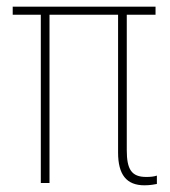

<svg xmlns="http://www.w3.org/2000/svg" viewBox="-20 -547 509 574"><path d="M412 7C430 7 443 4 449 3V-22C440 -19 430 -18 417 -18C373 -18 359 -41 359 -98V-503H445V-527H18V-503H102V0H128V-503H333V-91C333 -25 358 7 412 7Z"/></svg>

Font: Noto Sans Condensed Thin
Style: Regular
Weight: 100
Width: 3
Designer: Monotype Design Team
Foundry: Monotype Imaging Inc.
Version: Version 2.013